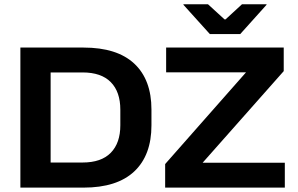

<svg xmlns="http://www.w3.org/2000/svg" viewBox="-20 -856 1360 876"><path d="M173 0V-114.5H356.5Q442 -114.5 485.5 -159Q529 -203.5 529 -284.5V-355.5Q529 -437 485.5 -481.2Q442 -525.5 356.5 -525.5H172V-639H361Q514 -639 592.5 -565.8Q671 -492.5 671 -356V-284.5Q671 -147.5 592.5 -73.8Q514 0 361 0ZM73 0V-639H211V0ZM1279.5 -113.5V0H733.5V-107.5L1102.5 -526H738V-639H1274.5V-531.5L904.5 -113.5ZM937.5 -700.5 817 -834V-836.5H929L1004.5 -767.5H1009L1084 -836.5H1196V-834L1076 -700.5Z"/></svg>

Font: AnekLatin_SemiExpandedSemiBold
Style: Regular
Weight: 600
Width: 6
Designer: Yesha Goshar
Foundry: Ek Type
Version: Version 1.003